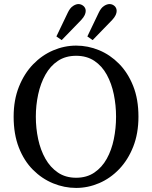

<svg xmlns="http://www.w3.org/2000/svg" viewBox="-20 -908 747 943"><path d="M354 15Q296 15 241 -7.5Q186 -30 142 -74Q98 -118 72.5 -183.5Q47 -249 47 -335Q47 -417 73 -482Q99 -547 142.5 -592Q186 -637 241 -660.5Q296 -684 354 -684Q412 -684 466.5 -661.5Q521 -639 564.5 -595Q608 -551 634 -486Q660 -421 660 -335Q660 -253 634.5 -188Q609 -123 565.5 -77.5Q522 -32 467 -8.5Q412 15 354 15ZM354 -35Q406 -35 443.5 -60.5Q481 -86 504.5 -128.5Q528 -171 539 -224.5Q550 -278 550 -335Q550 -391 539 -444.5Q528 -498 504.5 -541Q481 -584 443.5 -609Q406 -634 354 -634Q302 -634 264.5 -609Q227 -584 203 -541Q179 -498 167.5 -444.5Q156 -391 156 -335Q156 -278 167.5 -224.5Q179 -171 203 -128.5Q227 -86 264.5 -60.5Q302 -35 354 -35ZM257 -729 313 -846Q324 -869 338.5 -878.5Q353 -888 365 -888Q379 -888 390 -878.5Q401 -869 401 -854Q401 -845 396 -834Q391 -823 379 -810L283 -711ZM409 -729 465 -846Q476 -869 490.5 -878.5Q505 -888 518 -888Q532 -888 542.5 -878.5Q553 -869 553 -854Q553 -845 548 -834Q543 -823 531 -810L435 -711Z"/></svg>

Font: Source Serif Pro
Style: Regular
Weight: 400
Designer: Frank Grießhammer
Foundry: Adobe Systems Incorporated
Version: Version 3.001;hotconv 1.0.111;makeotfexe 2.5.65597